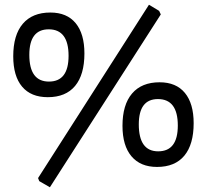

<svg xmlns="http://www.w3.org/2000/svg" viewBox="-20 -701 876 812"><path d="M610 -681 653 -655 660 -640 191 91 146 65 141 52ZM193 -648Q263 -648 300 -603Q337 -558 337 -475Q337 -385 297.5 -337.5Q258 -290 182 -290Q111 -290 73.5 -334.5Q36 -379 36 -463Q36 -553 76.5 -600.5Q117 -648 193 -648ZM186 -577Q104 -577 104 -469Q104 -356 187 -356Q270 -356 270 -465Q270 -577 186 -577ZM655 -353Q725 -353 762 -308Q799 -263 799 -180Q799 -90 759.5 -42.5Q720 5 644 5Q574 5 536 -40Q498 -85 498 -169Q498 -258 538.5 -305.5Q579 -353 655 -353ZM648 -282Q567 -282 567 -175Q567 -61 649 -61Q732 -61 732 -170Q732 -282 648 -282Z"/></svg>

Font: Alegreya Sans Medium
Style: Regular
Weight: 500
Designer: Juan Pablo del Peral
Foundry: Huerta Tipografica
Version: Version 2.007